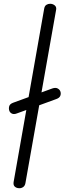

<svg xmlns="http://www.w3.org/2000/svg" viewBox="-20 -999 342 1019"><path d="M83 0Q73.5 0 65.8 -3.5Q58 -7 54.2 -14Q50.5 -21 52 -31.5L214.5 -953Q217 -967.5 226 -973.2Q235 -979 246 -979Q259.5 -979 270 -970.8Q280.5 -962.5 278 -948L115 -27.5Q112.5 -13 103.2 -6.5Q94 0 83 0ZM278 -473 69.5 -397Q54 -391 43.5 -396Q33 -401 29.5 -411Q25.5 -422.5 28.8 -434.8Q32 -447 49 -453.5L257.5 -529.5Q275 -535.5 286 -529.5Q297 -523.5 300.5 -513.5Q304.5 -502 300 -490.5Q295.5 -479 278 -473Z"/></svg>

Font: Edu QLD Hand
Style: Regular
Weight: 400
Designer: Tina and Corey Anderson, Eben Sorkin
Foundry: Sorkin Type Co.
Version: Version 2.000